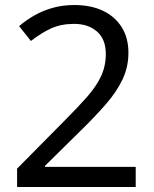

<svg xmlns="http://www.w3.org/2000/svg" viewBox="-20 -744 612 764"><path d="M520 0H48V-73L235 -262Q289 -316 326 -358Q363 -400 382 -440.5Q401 -481 401 -529Q401 -588 366 -618.5Q331 -649 275 -649Q223 -649 183.5 -631Q144 -613 103 -581L56 -640Q84 -664 117.5 -683Q151 -702 190.5 -713Q230 -724 275 -724Q342 -724 390 -701Q438 -678 464.5 -635.5Q491 -593 491 -534Q491 -478 468 -429Q445 -380 404 -332.5Q363 -285 308 -231L159 -84V-80H520Z"/></svg>

Font: Noto Sans Gunjala Gondi
Style: Regular
Weight: 400
Designer: Ek Type
Foundry: Ek Type
Version: Version 1.004